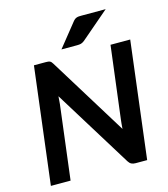

<svg xmlns="http://www.w3.org/2000/svg" viewBox="-122 -935 900 1030"><g transform="rotate(-15 328.0 -420.0)"><path d="M177.2 -648.4Q185.1 -648.4 190.7 -647.7Q196.3 -647 200.4 -645Q204.6 -643.1 208 -639.2Q211.4 -635.3 215.3 -628.9L482.4 -195.8Q483.4 -210.4 484.6 -223.9Q485.8 -237.3 487.3 -248.5L537.1 -648.4H646.5L566.9 0H502.9Q488.8 0 479.5 -4.9Q470.2 -9.8 462.9 -21.5L195.8 -454.1Q194.8 -441.9 194.1 -431.2Q193.4 -420.4 192.4 -410.6L141.6 0H32.2L111.8 -648.4ZM561.5 -839.8 404.3 -705.1Q393.6 -696.8 385 -694.6Q376.5 -692.4 363.3 -692.4H276.4L378.9 -820.3Q384.3 -827.1 389.4 -831.1Q394.5 -835 400.1 -836.9Q405.8 -838.9 412.6 -839.4Q419.4 -839.8 428.7 -839.8Z"/></g></svg>

Font: Carlito
Style: Bold Italic
Weight: 700
Italic angle: -7°
Designer: Lukasz Dziedzic
Foundry: tyPoland Lukasz Dziedzic
Version: Version 1.104